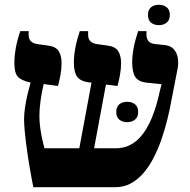

<svg xmlns="http://www.w3.org/2000/svg" viewBox="-20 -776 788 796"><path d="M118.2 0Q109.7 -41.9 102.7 -83.8Q95.6 -125.7 90.5 -163.5Q85.4 -201.4 82.6 -231.7Q79.8 -262 79.8 -281.2Q79.8 -303.8 83.6 -329.8Q87.4 -355.8 93.7 -382.9Q100.1 -410 106.8 -434.1L97.1 -435.9Q74.7 -442.4 62.1 -450.9Q49.4 -459.3 44.5 -475.1Q39.6 -490.9 39.6 -517.7Q39.6 -544.2 45.3 -576.3Q51.1 -608.4 64.1 -647H98.7V-631.2Q98.7 -613.6 108.6 -604.4Q118.5 -595.1 138.4 -592.7L177.1 -587.4Q211.4 -583.4 223.3 -564Q235.3 -544.5 235.3 -515.2Q235.3 -490.6 230.9 -466.4Q226.5 -442.3 220.6 -419.6L161 -427.5Q153.3 -395.4 148.3 -359.7Q143.3 -323.9 143.3 -294.9Q143.3 -278.4 145.5 -257.2Q147.7 -236.1 152.4 -212Q157.1 -187.9 164.3 -161.2H308.8L359.4 -433.5L347.3 -434.7Q313.6 -439.3 299.9 -457.9Q286.3 -476.4 286.3 -517.3Q286.3 -545.1 292.3 -577.3Q298.3 -609.6 310.8 -647H345.4V-631.2Q345.4 -613.6 355.3 -604.4Q365.2 -595.1 385.1 -592.7L423.8 -587.4Q458.1 -583.4 470 -564Q482 -544.5 482 -515.2Q482 -490.6 477.6 -466.4Q473.2 -442.3 467.3 -419.6L419.2 -425.5L370.1 -161.2H458.3Q487.9 -161.2 511.3 -171.2Q534.6 -181.2 553 -199.1Q571.4 -216.9 585.5 -240Q599.7 -263 610.3 -289.5Q621 -316 628.9 -343.8Q636.8 -371.5 642.4 -397.7L649.8 -426.9L589.1 -433.1Q554.5 -436.8 541.3 -456.2Q528.1 -475.6 528.1 -517.7Q528.1 -543.8 533.4 -574.2Q538.8 -604.6 552.6 -647H587.2V-631.2Q587.2 -617.4 595.2 -606.2Q603.2 -595.1 624.8 -593.1L661 -589.5Q686 -587.4 699.5 -573Q712.9 -558.7 716.8 -537.6Q720.6 -516.5 716.7 -493.4L690 -356.4Q683.2 -318.1 672.9 -277.3Q662.7 -236.5 648.7 -196.3Q634.6 -156.1 616.2 -120.7Q597.9 -85.3 574.5 -58.2Q551.2 -31.2 522.4 -15.6Q493.6 0 459.3 0ZM462 -312Q462 -333.6 474.9 -343.8Q487.8 -354 507.1 -354Q526.5 -354 539.6 -343.8Q552.7 -333.6 552.7 -312Q552.7 -290.3 539.6 -279.9Q526.5 -269.6 507.1 -269.6Q487.8 -269.6 474.9 -279.9Q462 -290.3 462 -312ZM638.6 -671.7Q619.3 -671.7 606.4 -682Q593.5 -692.3 593.5 -714.2Q593.5 -735.7 606.4 -746Q619.3 -756.2 638.6 -756.2Q657.9 -756.2 671 -746Q684.1 -735.7 684.1 -714.2Q684.1 -692.7 671 -682.2Q657.9 -671.7 638.6 -671.7Z"/></svg>

Font: Noto Serif Hebrew
Style: Regular
Weight: 400
Designer: Monotype Design Team
Foundry: Monotype Imaging Inc.
Version: Version 2.003